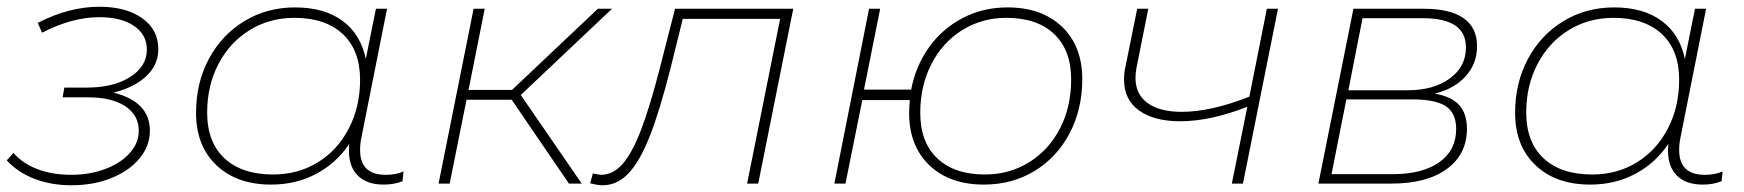

<svg xmlns="http://www.w3.org/2000/svg" viewBox="-22 -545 5178 570"><path d="M423 -157Q423 -112 392.5 -75Q362 -38 309 -16.5Q256 5 190 5Q130 5 80.5 -14Q31 -33 -2 -69L18 -91Q46 -59 90 -42.5Q134 -26 189 -26Q245 -26 291 -43.5Q337 -61 363.5 -91Q390 -121 390 -157Q390 -203 350 -229.5Q310 -256 240 -256H164L169 -285H236Q315 -285 364.5 -316.5Q414 -348 414 -398Q414 -442 376 -468Q338 -494 273 -494Q192 -494 103 -448L90 -477Q183 -525 273 -525Q352 -525 400 -491Q448 -457 448 -399Q448 -353 413 -319.5Q378 -286 315 -270Q423 -243 423 -157Z M1176 -36 1173 -7Q1148 3 1117 3Q1067 3 1040.5 -23.5Q1014 -50 1014 -96Q1014 -111 1015 -118Q977 -61 917 -29Q857 3 783 3Q681 3 620.5 -54.5Q560 -112 560 -210Q560 -299 598 -370Q636 -441 703 -482Q770 -523 854 -523Q941 -523 995 -483Q1049 -443 1064 -370L1094 -519H1127L1051 -137Q1047 -118 1047 -100Q1047 -26 1123 -26Q1154 -26 1176 -36ZM1047 -308Q1047 -396 995.5 -444Q944 -492 852 -492Q778 -492 719 -455.5Q660 -419 626.5 -355Q593 -291 593 -211Q593 -123 644.5 -75Q696 -27 789 -27Q863 -27 921.5 -63Q980 -99 1013.5 -163.5Q1047 -228 1047 -308Z M1524 -263 1705 0H1667L1497 -249H1363L1313 0H1280L1384 -519H1417L1369 -278H1498L1753 -519H1795Z M2333 -519 2229 0H2196L2294 -489H2005L1968 -340Q1936 -214 1906.5 -139.5Q1877 -65 1843.5 -30Q1810 5 1767 5Q1752 5 1730 -1L1738 -30Q1758 -26 1762 -26Q1798 -26 1826.5 -58.5Q1855 -91 1881.5 -160.5Q1908 -230 1938 -347L1982 -519Z M3191 -310Q3191 -221 3153.5 -149.5Q3116 -78 3049.5 -37.5Q2983 3 2899 3Q2797 3 2737 -54.5Q2677 -112 2677 -209Q2677 -222 2679 -248H2538L2488 0H2455L2558 -519H2591L2543 -279H2683Q2697 -351 2737 -406Q2777 -461 2837 -492Q2897 -523 2969 -523Q3071 -523 3131 -465.5Q3191 -408 3191 -310ZM3158 -309Q3158 -396 3107.5 -444Q3057 -492 2965 -492Q2893 -492 2834.5 -455.5Q2776 -419 2743 -354.5Q2710 -290 2710 -210Q2710 -123 2760.5 -75Q2811 -27 2902 -27Q2975 -27 3033.5 -63.5Q3092 -100 3125 -164Q3158 -228 3158 -309Z M3772 -519 3668 0H3635L3681 -228Q3571 -185 3482 -185Q3404 -185 3359.5 -217Q3315 -249 3315 -309Q3315 -329 3319 -346L3354 -519H3387L3352 -344Q3349 -328 3349 -314Q3349 -265 3385 -239Q3421 -213 3486 -213Q3573 -213 3687 -258L3739 -519Z M4333 -163Q4333 -87 4273.5 -43.5Q4214 0 4109 0H3892L3996 -519H4205Q4283 -519 4323 -491Q4363 -463 4363 -408Q4363 -356 4329 -318.5Q4295 -281 4237 -267Q4286 -259 4309.5 -233.5Q4333 -208 4333 -163ZM3981 -277H4157Q4234 -277 4282 -312Q4330 -347 4330 -404Q4330 -448 4298 -469.5Q4266 -491 4201 -491H4023ZM4301 -162Q4301 -209 4270.5 -229.5Q4240 -250 4169 -250H3975L3931 -28H4113Q4201 -28 4251 -63.5Q4301 -99 4301 -162Z M5092 -36 5089 -7Q5064 3 5033 3Q4983 3 4956.5 -23.5Q4930 -50 4930 -96Q4930 -111 4931 -118Q4893 -61 4833 -29Q4773 3 4699 3Q4597 3 4536.5 -54.5Q4476 -112 4476 -210Q4476 -299 4514 -370Q4552 -441 4619 -482Q4686 -523 4770 -523Q4857 -523 4911 -483Q4965 -443 4980 -370L5010 -519H5043L4967 -137Q4963 -118 4963 -100Q4963 -26 5039 -26Q5070 -26 5092 -36ZM4963 -308Q4963 -396 4911.5 -444Q4860 -492 4768 -492Q4694 -492 4635 -455.5Q4576 -419 4542.5 -355Q4509 -291 4509 -211Q4509 -123 4560.5 -75Q4612 -27 4705 -27Q4779 -27 4837.5 -63Q4896 -99 4929.5 -163.5Q4963 -228 4963 -308Z"/></svg>

Font: Montserrat Alternates ExLight
Style: Italic
Weight: 275
Italic angle: -11.3°
Designer: Julieta Ulanovsky
Foundry: Julieta Ulanovsky
Version: Version 7.200